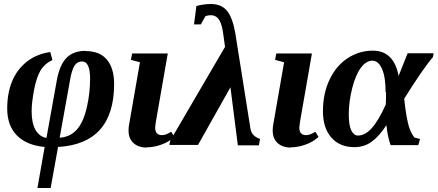

<svg xmlns="http://www.w3.org/2000/svg" viewBox="-20 -726 2186 959"><path d="M407 -472V-471Q478 -471 514 -428Q550 -385 550 -307Q550 -158 480 -79Q410 0 270 8L233 213H167L203 8Q114 0 65 -49Q16 -98 16 -184Q16 -259 40 -319Q64 -378 114 -418Q164 -457 231 -466L242 -426Q204 -409 183 -375Q162 -340 150 -276Q138 -212 138 -170Q138 -110 158 -76Q178 -43 212 -37L264 -326Q278 -402 312 -437Q347 -472 407 -472ZM390 -419Q365 -419 351 -396Q338 -374 330 -327L278 -38Q332 -42 365 -80Q397 -117 414 -191Q430 -262 430 -332Q430 -419 390 -419Z M712 10 713 11Q671 11 646 -12Q622 -34 622 -75Q622 -91 626 -111L679 -415L634 -427L640 -459H818L758 -115L755 -89Q755 -51 789 -51Q809 -51 835 -68L851 -42Q822 -16 784 -3Q746 10 712 10Z M1131 -290 969 -2H826L830 -23L1104 -492L1096 -549Q1090 -602 1075 -626Q1060 -650 1032 -650Q1018 -650 1006 -645L983 -604H949L961 -696Q998 -706 1034 -706Q1085 -706 1113 -673Q1141 -640 1155 -562L1231 -83Q1237 -46 1279 -32L1273 0H1168Z M1432 10 1433 11Q1391 11 1366 -12Q1342 -34 1342 -75Q1342 -91 1346 -111L1399 -415L1354 -427L1360 -459H1538L1478 -115L1475 -89Q1475 -51 1509 -51Q1529 -51 1555 -68L1571 -42Q1542 -16 1504 -3Q1466 10 1432 10Z M2078 -32 2069 -1H1931Q1916 -43 1910 -101Q1874 -45 1836 -18Q1799 9 1750 9Q1677 9 1635 -39Q1593 -87 1593 -170Q1593 -259 1626 -328Q1659 -398 1716 -435Q1774 -473 1842 -473Q1947 -473 1971 -347L2016 -460H2146L2142 -440Q2122 -418 2083 -362Q2043 -304 1999 -233Q2006 -163 2017 -115Q2027 -68 2050 -39ZM1908 -266 1906 -265Q1906 -342 1888 -382Q1870 -423 1840 -423Q1809 -423 1782 -387Q1756 -352 1739 -285Q1722 -217 1722 -155Q1722 -99 1735 -74Q1748 -49 1768 -49Q1803 -49 1836 -85Q1870 -122 1907 -204L1908 -236Z"/></svg>

Font: Libra Serif Modern
Style: Bold Italic
Weight: 700
Italic angle: -12°
Designer: Stefan Peev, Context Ltd
Foundry: Stefan Peev, Context Ltd
Version: Version 1.000